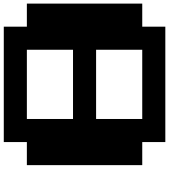

<svg xmlns="http://www.w3.org/2000/svg" viewBox="42 -1082 915 1040"><g transform="rotate(90 500.0 -562.5)"><path d="M125 -937.5V-1000H437.5H750V-937.5V-875H812.5H875V-562.5V-250H812.5H750V-187.5V-125H437.5H125V-187.5V-250H62.5H0V-562.5V-875H62.5H125ZM625 -750V-875H437.5H250V-750V-625H437.5H625ZM625 -375V-500H437.5H250V-375V-250H437.5H625Z"/></g></svg>

Font: Press Start 2P
Style: Regular
Weight: 500
Monospace: yes
Version: Version 2.14